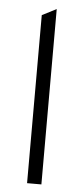

<svg xmlns="http://www.w3.org/2000/svg" viewBox="-50 -680 309 708"><g transform="rotate(5 105.0 -325.5)"><path d="M78 -623 131 -650V-1H78Z"/></g></svg>

Font: Marvel
Style: Regular
Weight: 400
Designer: Carolina Trebol
Foundry: Carolina Trebol
Version: Version 1.001